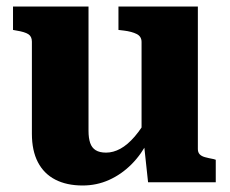

<svg xmlns="http://www.w3.org/2000/svg" viewBox="-20 -560 707 590"><path d="M252 -540V-158Q252 -136 257 -121Q262 -106 274 -98.5Q286 -91 306 -91Q328 -91 350 -103Q372 -115 394 -140.5Q416 -166 438 -206L437 -130Q415 -86 384 -55Q353 -24 315 -7Q277 10 234 10Q185 10 150 -8Q115 -26 96.5 -61.5Q78 -97 78 -149V-432Q78 -448 67 -455Q56 -462 31 -466L20 -468V-540ZM588 -540V-102Q588 -92 593.5 -86Q599 -80 610 -77Q621 -74 637 -71L643 -69V0H435L422 -121L415 -129V-431Q415 -448 400 -455.5Q385 -463 361 -466L344 -468V-540Z"/></svg>

Font: Roboto Serif SemiCondensed
Style: Bold
Weight: 700
Width: 4
Designer: Greg Gazdowicz
Foundry: Commercial Type
Version: Version 1.007